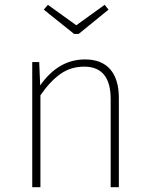

<svg xmlns="http://www.w3.org/2000/svg" viewBox="-20 -778 622 798"><path d="M307 -637H288L162 -738L179 -758L297 -673L415 -758L431 -738ZM333 -531Q403 -531 438.5 -489.5Q474 -448 474 -371V0H440V-366Q440 -501 330 -501Q274 -501 231 -470.5Q188 -440 148 -382V0H114V-520H143L147 -423Q223 -531 333 -531Z"/></svg>

Font: Fira Sans UltraLight
Style: Regular
Weight: 200
Designer: Carrois Corporate & Edenspiekermann AG
Foundry: Carrois Corporate GbR & Edenspiekermann AG
Version: Version 4.106;PS 004.106;hotconv 1.0.70;makeotf.lib2.5.58329